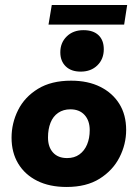

<svg xmlns="http://www.w3.org/2000/svg" viewBox="-20 -733 547 764"><path d="M245 11Q177 11 128 -13.5Q79 -38 52.5 -82Q26 -126 26 -185Q26 -243 52 -295Q78 -347 131 -379.5Q184 -412 263 -412Q330 -412 379 -387.5Q428 -363 455 -319.5Q482 -276 482 -216Q482 -159 455.5 -107Q429 -55 376.5 -22Q324 11 245 11ZM247 -104Q276 -104 296 -118.5Q316 -133 326.5 -158Q337 -183 337 -215Q337 -253 316.5 -275.5Q296 -298 260 -298Q232 -298 211.5 -284Q191 -270 181 -244.5Q171 -219 171 -186Q171 -148 191 -126Q211 -104 247 -104ZM301 -448Q263 -448 241.5 -469Q220 -490 220 -525Q220 -563 245.5 -588Q271 -613 312 -613Q351 -613 372 -593Q393 -573 393 -537Q393 -498 367.5 -473Q342 -448 301 -448ZM173 -635 186 -713H486L474 -635Z"/></svg>

Font: Rokkitt SemiBold ExtraBold
Style: Italic
Weight: 800
Italic angle: -9°
Version: Version 3.103